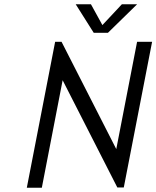

<svg xmlns="http://www.w3.org/2000/svg" viewBox="-20 -875 729 895"><path d="M105 0 237 -680H267L522 -180L619 -680H689L557 -1H527L272 -501L175 0ZM417 -722 333 -855H404L464 -746H446L548 -855H619L483 -722Z"/></svg>

Font: Teachers
Style: Italic
Weight: 400
Italic angle: -11°
Designer: Alfredo Marco Pradil, Chank Diesel
Version: Version 1.001